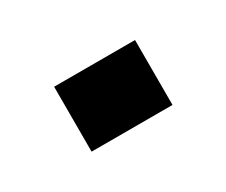

<svg xmlns="http://www.w3.org/2000/svg" viewBox="-37 -166 281 239"><g transform="rotate(-30 104.0 -46.5)"><path d="M46 0V-93.3H162.3V0Z"/></g></svg>

Font: Big Shoulders Stencil Display SC Thin
Style: Regular
Weight: 100
Designer: Patric King
Foundry: XO Type Co
Version: Version 2.001